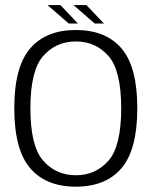

<svg xmlns="http://www.w3.org/2000/svg" viewBox="-20 -714 602 739"><path d="M272 4.5Q387 4.5 447.8 -66.8Q508.5 -138 508.5 -297.5Q508.5 -456.5 447.8 -527.5Q387 -598.5 272 -598.5Q157 -598.5 96 -527.5Q35 -456.5 35 -297.5Q35 -138 96 -66.8Q157 4.5 272 4.5ZM272 -39.5Q196 -39.5 146.5 -95.2Q97 -151 97 -297Q97 -443 146.5 -498.8Q196 -554.5 272 -554.5Q348 -554.5 397.2 -498.8Q446.5 -443 446.5 -297Q446.5 -151 397.2 -95.2Q348 -39.5 272 -39.5ZM344.5 -623.5H380L312.5 -694.5H263ZM244.5 -623.5H280L212.5 -694.5H163Z"/></svg>

Font: Anybody Light
Style: Regular
Weight: 300
Designer: Tyler Finck
Foundry: Etcetera Type Company
Version: Version 1.111; ttfautohint (v1.8.4)